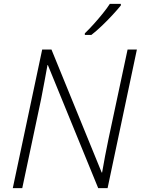

<svg xmlns="http://www.w3.org/2000/svg" viewBox="-20 -969 727 989"><path d="M45.9 0 197.3 -713.9H245.1L503.9 -80.1H505.9Q512.7 -118.2 521.2 -164.8Q529.8 -211.4 538.6 -252L637.2 -713.9H685.1L534.2 0H485.8L226.6 -633.8H224.6Q217.3 -594.7 209.2 -549.8Q201.2 -504.9 191.9 -459L94.7 0ZM417 -789.1V-797.4Q438 -817.4 462.4 -844.5Q486.8 -871.6 509.3 -899.4Q531.7 -927.2 545.9 -949.2H602.5V-940.9Q585.9 -920.4 560.3 -892.6Q534.7 -864.7 505.9 -837.2Q477.1 -809.6 450.7 -789.1Z"/></svg>

Font: Open Sans Light
Style: Italic
Weight: 300
Italic angle: -12°
Designer: Monotype Design Team
Foundry: Monotype Imaging Inc.
Version: Version 3.003; ttfautohint (v1.8.4)